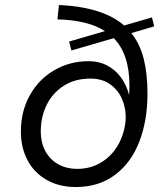

<svg xmlns="http://www.w3.org/2000/svg" viewBox="-20 -744 659 772"><path d="M64 -215Q64 -297 100.2 -361.5Q136.5 -426 198.8 -462Q261 -498 336 -498Q379 -498 412.5 -479.8Q446 -461.5 467.8 -430.8Q489.5 -400 499 -362Q500.5 -381.5 500.5 -400Q500.5 -526 437.5 -590.5L267 -541L258 -577L402 -619Q334 -663 211 -666L217 -724Q394.5 -715.5 479 -641.5L591 -674L600 -638L508 -611Q542.5 -568 557.8 -507.8Q573 -447.5 573 -368Q573 -259 540 -174Q507 -89 442 -40.5Q377 8 285 8Q218 8 167.8 -20.5Q117.5 -49 90.8 -99.5Q64 -150 64 -215ZM290 -65Q344.5 -65 387 -91Q429.5 -117 454.8 -161.2Q480 -205.5 485 -259Q485.5 -263.5 485.5 -273.5Q485.5 -311.5 470.2 -346.8Q455 -382 423 -405Q391 -428 344 -428Q281 -428 235.8 -398.8Q190.5 -369.5 167.2 -321.2Q144 -273 144 -216Q144 -169.5 163 -135.2Q182 -101 215.2 -83Q248.5 -65 290 -65Z"/></svg>

Font: HK Grotesk
Style: Regular
Weight: 400
Designer: Alfredo Marco Pradil
Foundry: Hanken Design Co.
Version: Version 3.001